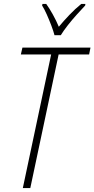

<svg xmlns="http://www.w3.org/2000/svg" viewBox="-20 -956 480 976"><path d="M96 0 240 -679H86L94 -714H440L433 -679H278L134 0ZM257 -777Q252 -797 241 -826Q230 -855 217.5 -883Q205 -911 194 -928L196 -936H215Q231 -914 248.5 -882.5Q266 -851 279 -820Q303 -849 332.5 -880Q362 -911 393 -936H414L413 -928Q395 -909 371 -882.5Q347 -856 325 -828Q303 -800 289 -777Z"/></svg>

Font: Noto Sans Condensed ExtraLight
Style: Italic
Weight: 200
Width: 3
Italic angle: -12°
Designer: Monotype Design Team
Foundry: Monotype Imaging Inc.
Version: Version 2.013; ttfautohint (v1.8.4.7-5d5b)